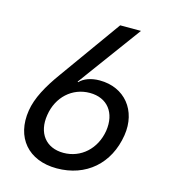

<svg xmlns="http://www.w3.org/2000/svg" viewBox="-110 -820 820 919"><g transform="rotate(15 300.0 -360.0)"><path d="M255 10C400 10 505 -81 528 -227C548 -354 470 -450 346 -450C304 -450 268 -437 248 -415L245 -417L475 -730H372L155 -427C102 -354 65 -287 55 -223C33 -85 114 10 255 10ZM267 -70C180 -70 131 -133 146 -225C160 -317 229 -380 316 -380C403 -380 452 -317 438 -225C423 -133 354 -70 267 -70Z"/></g></svg>

Font: JetBrains Mono
Style: Italic
Weight: 400
Italic angle: -9°
Monospace: yes
Designer: Philipp Nurullin, Konstantin Bulenkov
Foundry: JetBrains
Version: Version 2.305